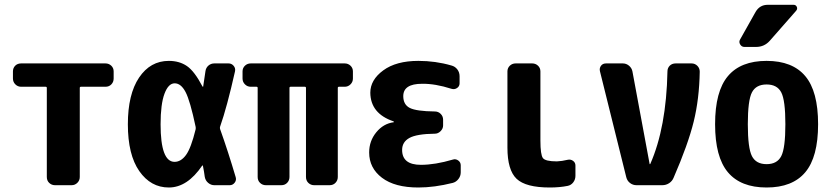

<svg xmlns="http://www.w3.org/2000/svg" viewBox="-20 -790 3540 819"><path d="M429.7 -519.5Q444.3 -519.5 454.6 -509.8Q464.8 -500 464.8 -485.4V-455.1Q464.8 -440.4 455.1 -430.2Q445.3 -419.9 429.7 -419.9H325.2Q320.3 -419.9 320.3 -415V-35.2Q320.3 -20.5 310.1 -10.3Q299.8 0 285.2 0H214.8Q200.2 0 189.9 -9.8Q179.7 -19.5 179.7 -35.2V-415Q179.7 -419.9 174.8 -419.9H70.3Q55.7 -419.9 45.4 -430.2Q35.2 -440.4 35.2 -455.1V-485.4Q35.2 -500 44.9 -509.8Q54.7 -519.5 70.3 -519.5Z M814.5 -238.3Q815.4 -244.1 814.5 -249Q791 -360.4 771.5 -397.5Q752 -434.6 725.1 -434.6Q698.2 -434.6 681.6 -390.1Q665 -345.7 665 -259.8Q665 -99.6 724.6 -99.6Q752 -99.6 773.4 -128.9Q794.9 -158.2 814.5 -238.3ZM918.9 -239.3Q953.1 -143.6 985.4 -34.2Q989.3 -21.5 981 -10.7Q972.7 0 960 0H894.5Q879.9 0 868.2 -9.8Q856.4 -19.5 853.5 -35.2Q852.5 -42 850.1 -58.1Q847.7 -74.2 845.7 -82Q845.7 -83 844.7 -84Q843.8 -85 842.8 -84Q779.3 9.8 700.2 9.8Q623 9.8 574.2 -60.1Q525.4 -129.9 525.4 -259.8Q525.4 -387.7 573.2 -459Q621.1 -530.3 700.2 -530.3Q745.1 -530.3 777.3 -508.3Q809.6 -486.3 843.8 -420.9Q844.7 -419.9 845.7 -419.9Q846.7 -419.9 846.7 -420.9Q850.6 -448.2 856.4 -486.3Q858.4 -501 869.1 -510.3Q879.9 -519.5 894.5 -519.5H955.1Q967.8 -519.5 976.6 -509.3Q985.4 -499 982.4 -485.4Q948.2 -333 918.9 -250Q917 -244.1 918.9 -239.3Z M1450.2 -519.5Q1464.8 -519.5 1475.1 -509.8Q1485.4 -500 1485.4 -485.4V-455.1Q1485.4 -440.4 1475.1 -430.2Q1464.8 -419.9 1450.2 -419.9H1425.8Q1420.9 -419.9 1420.9 -415V-35.2Q1420.9 -20.5 1411.1 -10.3Q1401.4 0 1385.7 0H1320.3Q1305.7 0 1295.4 -9.8Q1285.2 -19.5 1285.2 -35.2V-415Q1285.2 -419.9 1280.3 -419.9H1219.7Q1214.8 -419.9 1214.8 -415V-35.2Q1214.8 -20.5 1205.1 -10.3Q1195.3 0 1179.7 0H1114.3Q1099.6 0 1089.4 -9.8Q1079.1 -19.5 1079.1 -35.2V-415Q1079.1 -419.9 1074.2 -419.9H1049.8Q1035.2 -419.9 1024.9 -430.2Q1014.6 -440.4 1014.6 -455.1V-485.4Q1014.6 -500 1024.9 -509.8Q1035.2 -519.5 1049.8 -519.5Z M1912.1 -109.4Q1923.8 -113.3 1934.6 -105.5Q1945.3 -97.7 1945.3 -85V-54.7Q1945.3 -39.1 1935.5 -26.4Q1925.8 -13.7 1911.1 -9.8Q1833 9.8 1764.6 9.8Q1664.1 9.8 1609.4 -31.7Q1554.7 -73.2 1554.7 -139.6Q1554.7 -188.5 1585 -225.6Q1615.2 -262.7 1659.2 -268.6Q1660.2 -268.6 1660.2 -269.5Q1660.2 -271.5 1658.2 -272.5Q1560.5 -305.7 1559.6 -394.5Q1559.6 -449.2 1614.7 -489.7Q1669.9 -530.3 1764.6 -530.3Q1837.9 -530.3 1905.3 -510.7Q1920.9 -506.8 1930.7 -494.1Q1940.4 -481.4 1940.4 -464.8V-434.6Q1940.4 -421.9 1929.7 -414.6Q1918.9 -407.2 1906.2 -411.1Q1835.9 -433.6 1780.3 -432.6Q1700.2 -432.6 1700.2 -379.9Q1700.2 -343.8 1728 -329.6Q1755.9 -315.4 1835 -314.5Q1849.6 -314.5 1859.9 -304.2Q1870.1 -293.9 1870.1 -279.3V-254.9Q1870.1 -241.2 1859.4 -230.5Q1848.6 -219.7 1835 -219.7Q1757.8 -218.8 1726.6 -201.7Q1695.3 -184.6 1695.3 -150.4Q1695.3 -86.9 1775.4 -86.9Q1835.9 -86.9 1912.1 -109.4Z M2401.4 -108.4Q2414.1 -111.3 2424.3 -104Q2434.6 -96.7 2434.6 -84V-40Q2434.6 -24.4 2425.3 -12.2Q2416 0 2401.4 2.9Q2367.2 9.8 2325.2 9.8Q2222.7 9.8 2183.6 -27.3Q2144.5 -64.5 2144.5 -160.2V-485.4Q2144.5 -500 2154.8 -509.8Q2165 -519.5 2179.7 -519.5H2250Q2264.6 -519.5 2274.9 -509.8Q2285.2 -500 2285.2 -485.4V-190.4Q2285.2 -129.9 2295.9 -115.7Q2306.6 -101.6 2355.5 -101.6Q2377 -102.5 2401.4 -108.4Z M2929.7 -519.5Q2944.3 -519.5 2954.6 -509.3Q2964.8 -499 2964.8 -484.4Q2962.9 -368.2 2939 -271Q2915 -173.8 2853.5 -32.2Q2847.7 -17.6 2834.5 -8.8Q2821.3 0 2804.7 0H2695.3Q2679.7 0 2667.5 -9.3Q2655.3 -18.6 2651.4 -34.2L2539.1 -486.3Q2536.1 -499 2543.5 -509.3Q2550.8 -519.5 2565.4 -519.5H2636.7Q2651.4 -519.5 2663.1 -509.8Q2674.8 -500 2677.7 -485.4L2751 -90.8Q2751 -89.8 2752 -89.8Q2753.9 -89.8 2753.9 -90.8Q2822.3 -246.1 2827.1 -485.4Q2827.1 -500 2836.9 -509.8Q2846.7 -519.5 2862.3 -519.5Z M3187.5 -124Q3205.1 -89.8 3250 -89.8Q3294.9 -89.8 3312.5 -124Q3330.1 -158.2 3330.1 -260.3Q3330.1 -362.3 3312.5 -396Q3294.9 -429.7 3250 -429.7Q3205.1 -429.7 3187.5 -396Q3169.9 -362.3 3169.9 -260.3Q3169.9 -158.2 3187.5 -124ZM3085 -465.3Q3139.6 -530.3 3250 -530.3Q3360.4 -530.3 3415 -465.3Q3469.7 -400.4 3469.7 -260.3Q3469.7 -120.1 3415 -55.2Q3360.4 9.8 3250 9.8Q3139.6 9.8 3085 -55.2Q3030.3 -120.1 3030.3 -260.3Q3030.3 -400.4 3085 -465.3ZM3254.9 -769.5H3365.2Q3375 -769.5 3378.9 -760.7Q3382.8 -752 3376 -744.1L3263.7 -616.2Q3240.2 -589.8 3205.1 -589.8H3155.3Q3143.6 -589.8 3137.2 -600.6Q3130.9 -611.3 3136.7 -621.1L3203.1 -739.3Q3220.7 -769.5 3254.9 -769.5Z"/></svg>

Font: Rounded-L Mgen+ 1mn bold
Style: Bold
Weight: 700
Designer: [Source Han Sans]
Ryoko NISHIZUKA  (kana & ideographs); Paul D. Hunt (Latin, Greek & Cyrillic); Wenlong ZHANG  (bopomofo
Version: Version 1.059.20150602